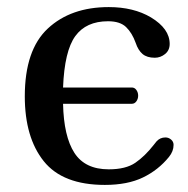

<svg xmlns="http://www.w3.org/2000/svg" viewBox="-20 -522 530 542"><path d="M352 -229H158Q160 -137 190 -90.5Q220 -44 287 -44Q335 -44 362 -62.5Q389 -81 414 -113L422 -123Q432 -134 447 -134Q456 -134 463 -128Q470 -122 470 -113Q470 -95 457 -79Q427 -42 383.5 -21Q340 0 276 0Q157 0 103.5 -67Q50 -134 50 -250Q50 -381 115 -441.5Q180 -502 287 -502Q357 -502 406 -473Q459 -441 459 -398Q459 -380 446 -369.5Q433 -359 417 -359Q395 -359 382.5 -369.5Q370 -380 363 -401Q353 -429 336 -445.5Q319 -462 285 -462Q223 -462 192.5 -420Q162 -378 158 -275H352Q360 -275 365 -268Q370 -261 370 -252Q370 -243 365 -236Q360 -229 352 -229Z"/></svg>

Font: Marmelad for Arash.Academy
Style: Regular
Weight: 400
Designer: Manvel Shmavonyan
Foundry: Cyreal
Version: Version 1.110;Glyphs 3.2 (3202)